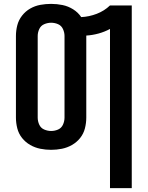

<svg xmlns="http://www.w3.org/2000/svg" viewBox="-20 -763 760 988"><path d="M546 205H658V-735H546Q517 -707 478 -692Q439 -677 398 -675Q382 -699 356.5 -715Q331 -731 302 -737Q273 -743 243 -743Q215 -743 187.5 -738Q160 -733 135.5 -719Q111 -705 93.5 -682.5Q76 -660 69 -633Q62 -606 62 -578V-158Q62 -130 69 -102.5Q76 -75 93.5 -53Q111 -31 135.5 -17Q160 -3 187.5 2.5Q215 8 243 8Q271 8 298.5 2.5Q326 -3 350.5 -17Q375 -31 392.5 -53Q410 -75 417 -102.5Q424 -130 424 -158V-580Q456 -582 487 -590.5Q518 -599 546 -614ZM243 -89Q225 -89 207.5 -96.5Q190 -104 182 -121.5Q174 -139 174 -158V-578Q174 -596 182 -613.5Q190 -631 207.5 -638.5Q225 -646 243 -646Q262 -646 279 -638.5Q296 -631 304 -613.5Q312 -596 312 -578V-158Q312 -139 304 -121.5Q296 -104 279 -96.5Q262 -89 243 -89Z"/></svg>

Font: Iosevka Sparkle Semibold
Style: Regular
Weight: 600
Designer: Belleve Invis
Foundry: Belleve Invis
Version: Version 4.5.0; ttfautohint (v1.8.3)